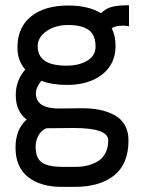

<svg xmlns="http://www.w3.org/2000/svg" viewBox="-20 -522 558 731"><path d="M115.7 37.1Q115.7 81.1 140.4 97.2Q165 113.3 216.8 113.3H268.1Q291 113.3 311.3 108.6Q331.5 104 350.6 93.3Q369.6 82.5 380.9 61.8Q392.1 41 392.1 12.2Q392.1 -34.7 260.3 -34.7Q228 -34.7 156.7 -33.7Q137.2 -25.9 126.5 -6.3Q115.7 13.2 115.7 37.1ZM232.4 -272Q281.2 -272 312.5 -291Q343.8 -310.1 343.8 -344.7Q343.8 -389.6 317.1 -408.2Q290.5 -426.8 240.2 -426.8Q190.4 -426.8 157 -403.3Q123.5 -379.9 123.5 -346.2Q123.5 -272 232.4 -272ZM46.4 -341.3Q46.4 -417.5 97.9 -459.2Q149.4 -501 240.2 -501Q316.4 -501 364.3 -471.7Q383.8 -490.2 406.5 -496.1Q429.2 -502 471.2 -502V-421.9Q456.5 -424.3 449.7 -424.3Q416 -424.3 405.3 -413.6Q419.9 -387.2 419.9 -346.7Q419.9 -278.3 369.1 -238.5Q318.4 -198.7 234.9 -198.7Q178.2 -198.7 137.7 -214.4Q116.7 -189.9 116.7 -166.5Q116.7 -108.9 204.6 -108.9Q210.9 -108.9 248.5 -109.4Q286.1 -109.9 293 -109.9Q329.6 -109.9 359.6 -103.8Q389.6 -97.7 415 -84.2Q440.4 -70.8 454.8 -46.4Q469.2 -22 469.2 11.7Q469.2 102.5 414.3 146Q359.4 189.5 265.1 189.5H214.8Q134.3 189.5 86.7 151.9Q39.1 114.3 39.1 40Q39.1 -29.8 81.5 -66.9Q40 -97.7 40 -160.2Q40 -215.8 76.2 -257.3Q46.4 -290.5 46.4 -341.3Z"/></svg>

Font: Fantasque Sans Mono
Style: Regular
Weight: 400
Monospace: yes
Designer: Jany Belluz
Version: Version 1.8.0 ; ttfautohint (v1.8.2)